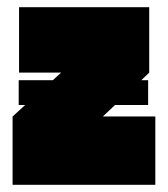

<svg xmlns="http://www.w3.org/2000/svg" viewBox="-20 -514 466 534"><path d="M412 -190V0H15V-190L50 -222H32V-291H127L150 -312H33V-494H395V-312L373 -291H392V-222H300L266 -190Z"/></svg>

Font: Blinker Black
Style: Regular
Weight: 900
Designer: Juergen Huber
Foundry: supertype
Version: Version 1.017;hotconv 1.0.117;makeotfexe 2.5.65602